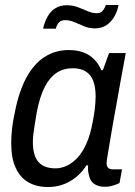

<svg xmlns="http://www.w3.org/2000/svg" viewBox="-20 -739 544 771"><path d="M173 12Q127 12 94 -7Q61 -26 43 -65Q25 -104 25 -163Q25 -192 28.5 -222.5Q32 -253 39 -285Q55 -369 85 -425.5Q115 -482 158.5 -510Q202 -538 256 -538Q290 -538 315 -528.5Q340 -519 358 -501Q376 -483 387 -457H393L418 -526H485L462 -401Q457 -370 449.5 -330.5Q442 -291 435 -250.5Q428 -210 422 -174.5Q416 -139 412 -114.5Q408 -90 408 -84Q408 -71 414.5 -65Q421 -59 433 -59H470L460 -4Q450 1 434 6Q418 11 400 11Q374 11 357 -1.5Q340 -14 336 -41Q334 -48 333.5 -56.5Q333 -65 334 -74L328 -76Q301 -34 261 -11Q221 12 173 12ZM203 -63Q226 -63 248.5 -73.5Q271 -84 291.5 -106Q312 -128 327.5 -163.5Q343 -199 352 -248Q357 -273 359.5 -292Q362 -311 363 -325.5Q364 -340 364 -352Q364 -389 354.5 -414Q345 -439 324.5 -452Q304 -465 272 -465Q236 -465 208 -447Q180 -429 160 -390.5Q140 -352 128 -290Q123 -261 119.5 -239Q116 -217 114 -200.5Q112 -184 112 -169Q112 -114 134.5 -88.5Q157 -63 203 -63ZM153 -624Q159 -651 171 -672.5Q183 -694 202.5 -706Q222 -718 247 -718Q271 -718 291.5 -710.5Q312 -703 331 -694.5Q350 -686 369 -686Q383 -686 391.5 -695Q400 -704 405 -719H456Q451 -692 438 -670.5Q425 -649 406 -637Q387 -625 361 -625Q338 -625 318 -633.5Q298 -642 279 -650Q260 -658 241 -658Q226 -658 217 -649Q208 -640 204 -624Z"/></svg>

Font: Archivo SemiCondensed
Style: Italic
Weight: 400
Width: 4
Italic angle: -10°
Designer: Hector Gatti
Foundry: Omnibus-Type
Version: Version 2.001